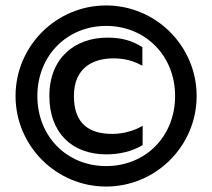

<svg xmlns="http://www.w3.org/2000/svg" viewBox="-20 -674 779 704"><path d="M369 10C552 10 701 -139 701 -322C701 -505 552 -654 369 -654C186 -654 37 -505 37 -322C37 -139 186 10 369 10ZM369 -65C226 -65 117 -173 117 -322C117 -470 226 -579 369 -579C513 -579 622 -470 622 -322C622 -173 513 -65 369 -65ZM370 -108C420 -108 467 -120 503 -142V-213C472 -194 430 -183 392 -183C307 -183 251 -220 251 -322C251 -423 318 -460 396 -460C434 -460 468 -452 502 -433V-501C468 -523 430 -536 374 -536C255 -536 161 -462 161 -322C161 -189 242 -108 370 -108Z"/></svg>

Font: Kanit Medium
Style: Regular
Weight: 500
Designer: Katatrad Team
Foundry: CadsonDemak
Version: Version 1.000;PS 001.000;hotconv 1.0.88;makeotf.lib2.5.64775